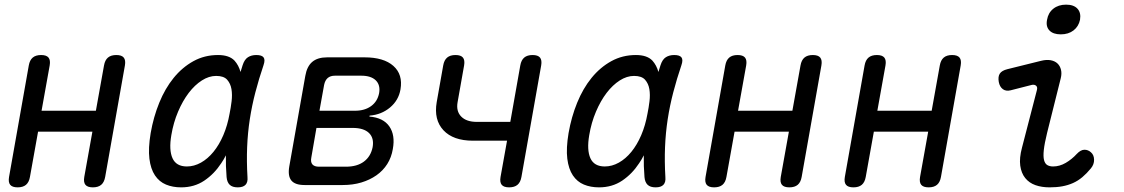

<svg xmlns="http://www.w3.org/2000/svg" viewBox="-20 -797 4840 827"><path d="M56 10Q33 10 24 -1Q15 -12 19 -35L104 -515Q108 -538 121 -549Q134 -560 157 -560Q180 -560 189 -549Q198 -538 194 -515L159 -320H393L428 -515Q432 -538 445 -549Q458 -560 481 -560Q504 -560 513 -549Q522 -538 518 -515L433 -35Q429 -12 416 -1Q403 10 380 10Q357 10 348 -1Q339 -12 343 -35L378 -230H144L109 -35Q105 -12 92 -1Q79 10 56 10Z M760 10Q724 10 695 -2Q666 -14 647.5 -41.5Q629 -69 623.5 -113.5Q618 -158 629 -224Q641 -293 666 -354.5Q691 -416 728 -461.5Q765 -507 813 -533.5Q861 -560 919 -560Q967 -560 990 -536Q1008 -516 1016 -487Q1020 -501 1025 -516Q1033 -541 1048 -550.5Q1063 -560 1084 -560Q1108 -560 1115.5 -549.5Q1123 -539 1115 -516Q1095 -457 1080 -399.5Q1065 -342 1056 -283.5Q1047 -225 1044.5 -163.5Q1042 -102 1046 -34Q1048 -12 1037.5 -1Q1027 10 1004 10Q981 10 969.5 -1Q958 -12 956 -34Q952 -82 953 -128Q944 -110 933 -94Q903 -48 860 -19Q817 10 760 10ZM785 -80Q816 -80 845.5 -96.5Q875 -113 899.5 -143Q924 -173 942 -215Q960 -257 969 -308Q974 -332 977.5 -360.5Q981 -389 977 -413Q973 -437 958.5 -453.5Q944 -470 911 -470Q880 -470 849.5 -450.5Q819 -431 793 -397Q767 -363 747 -316Q727 -269 718 -215Q707 -151 723 -115.5Q739 -80 785 -80Z M1292 0Q1251 0 1235 -19.5Q1219 -39 1226 -80L1295 -470Q1302 -511 1325 -530.5Q1348 -550 1389 -550H1550Q1633 -550 1674.5 -513Q1716 -476 1705 -412Q1697 -365 1660 -334Q1623 -303 1572 -299L1571 -295Q1631 -290 1657 -252.5Q1683 -215 1672 -155Q1666 -119 1648 -90.5Q1630 -62 1601.5 -42Q1573 -22 1536.5 -11Q1500 0 1456 0ZM1343 -246 1321 -119Q1317 -99 1325.5 -89Q1334 -79 1354 -79H1470Q1518 -79 1547.5 -101Q1577 -123 1585 -163Q1592 -202 1569.5 -224Q1547 -246 1499 -246ZM1423 -471Q1403 -471 1391.5 -461Q1380 -451 1376 -431L1356 -320H1509Q1551 -320 1578.5 -340Q1606 -360 1613 -396Q1619 -431 1598.5 -451Q1578 -471 1536 -471Z M2173 10Q2150 10 2141 -1Q2132 -12 2136 -35L2164 -191H2017Q1932 -191 1890 -236Q1848 -281 1861 -357L1889 -515Q1893 -538 1906 -549Q1919 -560 1942 -560Q1965 -560 1974 -549Q1983 -538 1979 -515L1951 -357Q1944 -318 1966.5 -295Q1989 -272 2034 -272H2178L2221 -515Q2225 -538 2238 -549Q2251 -560 2274 -560Q2297 -560 2306 -549Q2315 -538 2311 -515L2226 -35Q2222 -12 2209 -1Q2196 10 2173 10Z M2560 10Q2524 10 2495 -2Q2466 -14 2447.5 -41.5Q2429 -69 2423.5 -113.5Q2418 -158 2429 -224Q2441 -293 2466 -354.5Q2491 -416 2528 -461.5Q2565 -507 2613 -533.5Q2661 -560 2719 -560Q2767 -560 2790 -536Q2808 -516 2816 -487Q2820 -501 2825 -516Q2833 -541 2848 -550.5Q2863 -560 2884 -560Q2908 -560 2915.5 -549.5Q2923 -539 2915 -516Q2895 -457 2880 -399.5Q2865 -342 2856 -283.5Q2847 -225 2844.5 -163.5Q2842 -102 2846 -34Q2848 -12 2837.5 -1Q2827 10 2804 10Q2781 10 2769.5 -1Q2758 -12 2756 -34Q2752 -82 2753 -128Q2744 -110 2733 -94Q2703 -48 2660 -19Q2617 10 2560 10ZM2585 -80Q2616 -80 2645.5 -96.5Q2675 -113 2699.5 -143Q2724 -173 2742 -215Q2760 -257 2769 -308Q2774 -332 2777.5 -360.5Q2781 -389 2777 -413Q2773 -437 2758.5 -453.5Q2744 -470 2711 -470Q2680 -470 2649.5 -450.5Q2619 -431 2593 -397Q2567 -363 2547 -316Q2527 -269 2518 -215Q2507 -151 2523 -115.5Q2539 -80 2585 -80Z M3056 10Q3033 10 3024 -1Q3015 -12 3019 -35L3104 -515Q3108 -538 3121 -549Q3134 -560 3157 -560Q3180 -560 3189 -549Q3198 -538 3194 -515L3159 -320H3393L3428 -515Q3432 -538 3445 -549Q3458 -560 3481 -560Q3504 -560 3513 -549Q3522 -538 3518 -515L3433 -35Q3429 -12 3416 -1Q3403 10 3380 10Q3357 10 3348 -1Q3339 -12 3343 -35L3378 -230H3144L3109 -35Q3105 -12 3092 -1Q3079 10 3056 10Z M3656 10Q3633 10 3624 -1Q3615 -12 3619 -35L3704 -515Q3708 -538 3721 -549Q3734 -560 3757 -560Q3780 -560 3789 -549Q3798 -538 3794 -515L3759 -320H3993L4028 -515Q4032 -538 4045 -549Q4058 -560 4081 -560Q4104 -560 4113 -549Q4122 -538 4118 -515L4033 -35Q4029 -12 4016 -1Q4003 10 3980 10Q3957 10 3948 -1Q3939 -12 3943 -35L3978 -230H3744L3709 -35Q3705 -12 3692 -1Q3679 10 3656 10Z M4333 -408Q4313 -403 4299.5 -413Q4286 -423 4282 -444Q4278 -467 4286.5 -480Q4295 -493 4319 -499L4464 -535Q4488 -541 4506 -537.5Q4524 -534 4535 -523.5Q4546 -513 4550 -496.5Q4554 -480 4549 -460L4490 -224Q4479 -179 4476 -151Q4473 -123 4477 -107.5Q4481 -92 4491 -86Q4501 -80 4516 -80Q4544 -80 4570.5 -95.5Q4597 -111 4618 -134Q4635 -152 4651 -152Q4667 -152 4679 -141Q4692 -130 4692.5 -109.5Q4693 -89 4679 -72Q4661 -50 4642 -34Q4623 -18 4601.5 -8.5Q4580 1 4555.5 5.5Q4531 10 4501 10Q4467 10 4440 0.5Q4413 -9 4396 -30Q4379 -51 4374.5 -83.5Q4370 -116 4382 -161L4446 -408Q4450 -422 4442.5 -428Q4435 -434 4423 -431ZM4549 -649Q4516 -649 4500 -666Q4484 -683 4490 -712Q4495 -742 4517 -759.5Q4539 -777 4572 -777Q4605 -777 4621 -759.5Q4637 -742 4632 -712Q4626 -683 4604 -666Q4582 -649 4549 -649Z"/></svg>

Font: Maple Mono NL
Style: Italic
Weight: 400
Italic angle: -10°
Monospace: yes
Designer: subframe7536
Version: Version 7.000